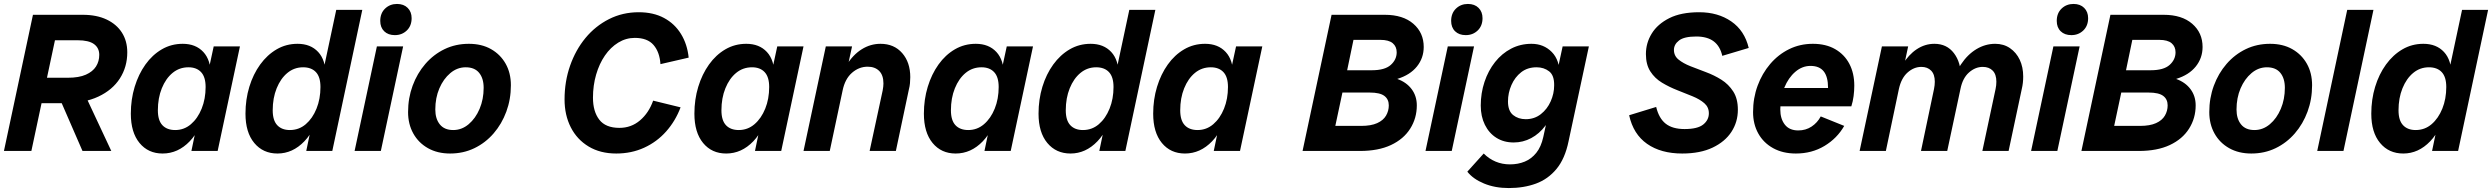

<svg xmlns="http://www.w3.org/2000/svg" viewBox="-27 -765 12629 973"><path d="M107 -242 134 -371H317Q373 -371 408 -386.5Q443 -402 459.5 -428Q476 -454 476 -487Q476 -522 449.5 -541.5Q423 -561 366 -561H175L202 -690H393Q463 -690 513.5 -666Q564 -642 591 -599.5Q618 -557 618 -500Q618 -426 580.5 -367.5Q543 -309 471.5 -275.5Q400 -242 299 -242ZM-7 0 140 -690H279L132 0ZM391 0 261 -299H397L537 0Z M797 13Q724 13 680 -40.5Q636 -94 636 -189Q636 -261 655.5 -325Q675 -389 710 -438Q745 -487 793 -515Q841 -543 899 -543Q965 -543 1003.5 -501.5Q1042 -460 1041 -383L1017 -224Q994 -111 934.5 -49Q875 13 797 13ZM861 -106Q906 -106 940.5 -135.5Q975 -165 995 -214.5Q1015 -264 1015 -324Q1015 -375 992 -399.5Q969 -424 928 -424Q882 -424 847.5 -395.5Q813 -367 793 -317.5Q773 -268 773 -206Q773 -155 796 -130.5Q819 -106 861 -106ZM943 0 972 -139 1018 -265 1027 -396 1056 -530H1189L1076 0Z M1379 13Q1306 13 1261.5 -40.5Q1217 -94 1217 -189Q1217 -261 1236.5 -325Q1256 -389 1291.5 -438Q1327 -487 1375 -515Q1423 -543 1481 -543Q1547 -543 1585.5 -501.5Q1624 -460 1623 -383L1599 -224Q1575 -111 1515.5 -49Q1456 13 1379 13ZM1442 -106Q1488 -106 1522.5 -135.5Q1557 -165 1577 -214.5Q1597 -264 1597 -324Q1597 -375 1574 -399.5Q1551 -424 1509 -424Q1464 -424 1429.5 -395.5Q1395 -367 1375 -317.5Q1355 -268 1355 -206Q1355 -155 1378 -130.5Q1401 -106 1442 -106ZM1525 0 1554 -139 1599 -265 1609 -396 1677 -715H1809L1657 0Z M1974 -587Q1940 -587 1920 -606.5Q1900 -626 1900 -659Q1900 -698 1924.5 -721.5Q1949 -745 1985 -745Q2019 -745 2039 -725Q2059 -705 2059 -673Q2059 -634 2034.5 -610.5Q2010 -587 1974 -587ZM1770 0 1883 -530H2016L1903 0Z M2254 13Q2190 13 2142 -14Q2094 -41 2067.5 -88.5Q2041 -136 2041 -197Q2041 -268 2064 -330.5Q2087 -393 2128.5 -441Q2170 -489 2226 -516Q2282 -543 2349 -543Q2414 -543 2461.5 -516Q2509 -489 2535.5 -442Q2562 -395 2562 -333Q2562 -262 2539 -199.5Q2516 -137 2474.5 -89Q2433 -41 2377 -14Q2321 13 2254 13ZM2270 -106Q2313 -106 2348 -135.5Q2383 -165 2403.5 -213.5Q2424 -262 2424 -320Q2424 -368 2401 -396Q2378 -424 2333 -424Q2290 -424 2255 -394.5Q2220 -365 2199.5 -317Q2179 -269 2179 -210Q2179 -163 2202 -134.5Q2225 -106 2270 -106Z M3096 13Q3015 13 2956 -22.5Q2897 -58 2865.5 -120Q2834 -182 2834 -261Q2834 -352 2862 -432Q2890 -512 2940 -572.5Q2990 -633 3059 -668Q3128 -703 3210 -703Q3284 -703 3338 -674Q3392 -645 3424 -593Q3456 -541 3463 -473L3320 -440Q3316 -501 3285 -537Q3254 -573 3190 -573Q3145 -573 3106 -549Q3067 -525 3038.5 -483.5Q3010 -442 2994 -387Q2978 -332 2978 -270Q2978 -200 3010 -158.5Q3042 -117 3112 -117Q3172 -117 3216.5 -155Q3261 -193 3283 -255L3422 -221Q3396 -152 3349 -99Q3302 -46 3237.5 -16.5Q3173 13 3096 13Z M3653 13Q3580 13 3536 -40.5Q3492 -94 3492 -189Q3492 -261 3511.5 -325Q3531 -389 3566 -438Q3601 -487 3649 -515Q3697 -543 3755 -543Q3821 -543 3859.5 -501.5Q3898 -460 3897 -383L3873 -224Q3850 -111 3790.5 -49Q3731 13 3653 13ZM3717 -106Q3762 -106 3796.5 -135.5Q3831 -165 3851 -214.5Q3871 -264 3871 -324Q3871 -375 3848 -399.5Q3825 -424 3784 -424Q3738 -424 3703.5 -395.5Q3669 -367 3649 -317.5Q3629 -268 3629 -206Q3629 -155 3652 -130.5Q3675 -106 3717 -106ZM3799 0 3828 -139 3874 -265 3883 -396 3912 -530H4045L3932 0Z M4045 0 4158 -530H4291L4251 -346L4215 -306Q4230 -381 4262.5 -434Q4295 -487 4339.5 -515Q4384 -543 4435 -543Q4504 -543 4545 -496Q4586 -449 4586 -374Q4586 -359 4584.5 -343Q4583 -327 4579 -312L4513 0H4380L4446 -306Q4448 -317 4449 -325.5Q4450 -334 4450 -342Q4450 -384 4428.5 -405.5Q4407 -427 4370 -427Q4326 -427 4290.5 -396Q4255 -365 4243 -306L4178 0Z M4816 13Q4743 13 4699 -40.5Q4655 -94 4655 -189Q4655 -261 4674.5 -325Q4694 -389 4729 -438Q4764 -487 4812 -515Q4860 -543 4918 -543Q4984 -543 5022.5 -501.5Q5061 -460 5060 -383L5036 -224Q5013 -111 4953.5 -49Q4894 13 4816 13ZM4880 -106Q4925 -106 4959.5 -135.5Q4994 -165 5014 -214.5Q5034 -264 5034 -324Q5034 -375 5011 -399.5Q4988 -424 4947 -424Q4901 -424 4866.5 -395.5Q4832 -367 4812 -317.5Q4792 -268 4792 -206Q4792 -155 4815 -130.5Q4838 -106 4880 -106ZM4962 0 4991 -139 5037 -265 5046 -396 5075 -530H5208L5095 0Z M5398 13Q5325 13 5280.5 -40.5Q5236 -94 5236 -189Q5236 -261 5255.5 -325Q5275 -389 5310.5 -438Q5346 -487 5394 -515Q5442 -543 5500 -543Q5566 -543 5604.5 -501.5Q5643 -460 5642 -383L5618 -224Q5594 -111 5534.5 -49Q5475 13 5398 13ZM5461 -106Q5507 -106 5541.5 -135.5Q5576 -165 5596 -214.5Q5616 -264 5616 -324Q5616 -375 5593 -399.5Q5570 -424 5528 -424Q5483 -424 5448.5 -395.5Q5414 -367 5394 -317.5Q5374 -268 5374 -206Q5374 -155 5397 -130.5Q5420 -106 5461 -106ZM5544 0 5573 -139 5618 -265 5628 -396 5696 -715H5828L5676 0Z M5978 13Q5905 13 5861 -40.5Q5817 -94 5817 -189Q5817 -261 5836.5 -325Q5856 -389 5891 -438Q5926 -487 5974 -515Q6022 -543 6080 -543Q6146 -543 6184.5 -501.5Q6223 -460 6222 -383L6198 -224Q6175 -111 6115.5 -49Q6056 13 5978 13ZM6042 -106Q6087 -106 6121.5 -135.5Q6156 -165 6176 -214.5Q6196 -264 6196 -324Q6196 -375 6173 -399.5Q6150 -424 6109 -424Q6063 -424 6028.5 -395.5Q5994 -367 5974 -317.5Q5954 -268 5954 -206Q5954 -155 5977 -130.5Q6000 -106 6042 -106ZM6124 0 6153 -139 6199 -265 6208 -396 6237 -530H6370L6257 0Z M6574 0 6721 -690H6991Q7083 -690 7135.5 -644.5Q7188 -599 7188 -527Q7188 -471 7153.5 -428Q7119 -385 7054 -365Q7101 -348 7127 -313Q7153 -278 7153 -231Q7153 -166 7119.5 -113Q7086 -60 7022 -30Q6958 0 6865 0ZM6740 -127H6871Q6921 -127 6952 -141Q6983 -155 6997 -179Q7011 -203 7011 -231Q7011 -262 6988.5 -279Q6966 -296 6914 -296H6776ZM6800 -409H6925Q6991 -409 7021 -436Q7051 -463 7051 -500Q7051 -529 7031 -546Q7011 -563 6968 -563H6832Z M7401 -587Q7367 -587 7347 -606.5Q7327 -626 7327 -659Q7327 -698 7351.5 -721.5Q7376 -745 7412 -745Q7446 -745 7466 -725Q7486 -705 7486 -673Q7486 -634 7461.5 -610.5Q7437 -587 7401 -587ZM7197 0 7310 -530H7443L7330 0Z M7619 188Q7549 188 7493.5 165Q7438 142 7409 105L7492 13Q7519 40 7552.5 54Q7586 68 7625 68Q7666 68 7700 54Q7734 40 7758.5 9.5Q7783 -21 7794 -71L7814 -163L7851 -265L7865 -405L7892 -530H8025L7922 -49Q7904 39 7861 91Q7818 143 7756.5 165.5Q7695 188 7619 188ZM7644 -43Q7594 -43 7556.5 -66.5Q7519 -90 7498 -132.5Q7477 -175 7477 -230Q7477 -293 7496 -350Q7515 -407 7549.5 -450.5Q7584 -494 7631 -518.5Q7678 -543 7734 -543Q7796 -543 7837 -501.5Q7878 -460 7877 -383L7851 -229Q7836 -170 7805 -128.5Q7774 -87 7732.5 -65Q7691 -43 7644 -43ZM7705 -161Q7749 -161 7781.5 -186.5Q7814 -212 7831.5 -251.5Q7849 -291 7849 -332Q7850 -383 7823.5 -403.5Q7797 -424 7760 -424Q7714 -424 7682 -399Q7650 -374 7632.5 -334Q7615 -294 7615 -251Q7615 -203 7641 -182Q7667 -161 7705 -161Z M8498 13Q8390 13 8320 -36Q8250 -85 8229 -181L8366 -223Q8380 -165 8414.5 -138Q8449 -111 8510 -111Q8576 -111 8604.5 -134Q8633 -157 8633 -191Q8633 -222 8610 -242Q8587 -262 8550.5 -277Q8514 -292 8473 -308Q8432 -324 8395.5 -346Q8359 -368 8336.5 -403Q8314 -438 8314 -491Q8314 -547 8343.5 -595Q8373 -643 8432.5 -673Q8492 -703 8584 -703Q8679 -703 8746.5 -656.5Q8814 -610 8835 -522L8701 -482Q8690 -531 8657.5 -555.5Q8625 -580 8569 -580Q8508 -580 8482 -560Q8456 -540 8456 -512Q8456 -482 8479.5 -463Q8503 -444 8539.5 -429.5Q8576 -415 8618 -399.5Q8660 -384 8696.5 -361Q8733 -338 8756.5 -301.5Q8780 -265 8780 -209Q8780 -147 8747.5 -97Q8715 -47 8652 -17Q8589 13 8498 13Z M9074 13Q9008 13 8959 -14Q8910 -41 8883.5 -88.5Q8857 -136 8857 -197Q8857 -268 8880 -330.5Q8903 -393 8944 -441Q8985 -489 9040 -516Q9095 -543 9160 -543Q9226 -543 9273 -516Q9320 -489 9345 -441.5Q9370 -394 9370 -331Q9370 -305 9366.5 -278Q9363 -251 9355 -226H8941L8961 -319H9278L9232 -265Q9235 -278 9236 -292Q9237 -306 9237 -320Q9237 -376 9215 -403.5Q9193 -431 9148 -431Q9106 -431 9071 -401Q9036 -371 9015.5 -321Q8995 -271 8995 -210Q8995 -163 9018 -133.5Q9041 -104 9086 -104Q9124 -104 9153.5 -123.5Q9183 -143 9200 -175L9319 -127Q9283 -64 9219 -25.5Q9155 13 9074 13Z M9397 0 9510 -530H9643L9611 -380L9568 -314Q9583 -386 9614 -437Q9645 -488 9686.5 -515.5Q9728 -543 9776 -543Q9839 -543 9875 -495.5Q9911 -448 9910 -376L9862 -315Q9877 -388 9910.5 -438.5Q9944 -489 9989 -516Q10034 -543 10084 -543Q10127 -543 10159 -521Q10191 -499 10208.5 -462Q10226 -425 10226 -377Q10226 -344 10219 -315L10152 0H10019L10086 -314Q10088 -323 10089 -332.5Q10090 -342 10090 -351Q10090 -388 10071.5 -407Q10053 -426 10021 -426Q9983 -426 9951 -397.5Q9919 -369 9908 -314L9841 0H9708L9774 -314Q9776 -323 9777 -333Q9778 -343 9778 -351Q9778 -388 9759.5 -407Q9741 -426 9710 -426Q9672 -426 9640 -397.5Q9608 -369 9596 -314L9530 0Z M10470 -587Q10436 -587 10416 -606.5Q10396 -626 10396 -659Q10396 -698 10420.5 -721.5Q10445 -745 10481 -745Q10515 -745 10535 -725Q10555 -705 10555 -673Q10555 -634 10530.5 -610.5Q10506 -587 10470 -587ZM10266 0 10379 -530H10512L10399 0Z M10521 0 10668 -690H10938Q11030 -690 11082.5 -644.5Q11135 -599 11135 -527Q11135 -471 11100.5 -428Q11066 -385 11001 -365Q11048 -348 11074 -313Q11100 -278 11100 -231Q11100 -166 11066.5 -113Q11033 -60 10969 -30Q10905 0 10812 0ZM10687 -127H10818Q10868 -127 10899 -141Q10930 -155 10944 -179Q10958 -203 10958 -231Q10958 -262 10935.5 -279Q10913 -296 10861 -296H10723ZM10747 -409H10872Q10938 -409 10968 -436Q10998 -463 10998 -500Q10998 -529 10978 -546Q10958 -563 10915 -563H10779Z M11382 13Q11318 13 11270 -14Q11222 -41 11195.5 -88.5Q11169 -136 11169 -197Q11169 -268 11192 -330.5Q11215 -393 11256.5 -441Q11298 -489 11354 -516Q11410 -543 11477 -543Q11542 -543 11589.5 -516Q11637 -489 11663.5 -442Q11690 -395 11690 -333Q11690 -262 11667 -199.5Q11644 -137 11602.5 -89Q11561 -41 11505 -14Q11449 13 11382 13ZM11398 -106Q11441 -106 11476 -135.5Q11511 -165 11531.5 -213.5Q11552 -262 11552 -320Q11552 -368 11529 -396Q11506 -424 11461 -424Q11418 -424 11383 -394.5Q11348 -365 11327.5 -317Q11307 -269 11307 -210Q11307 -163 11330 -134.5Q11353 -106 11398 -106Z M11716 0 11868 -715H12001L11849 0Z M12152 13Q12079 13 12034.5 -40.5Q11990 -94 11990 -189Q11990 -261 12009.5 -325Q12029 -389 12064.5 -438Q12100 -487 12148 -515Q12196 -543 12254 -543Q12320 -543 12358.5 -501.5Q12397 -460 12396 -383L12372 -224Q12348 -111 12288.5 -49Q12229 13 12152 13ZM12215 -106Q12261 -106 12295.5 -135.5Q12330 -165 12350 -214.5Q12370 -264 12370 -324Q12370 -375 12347 -399.5Q12324 -424 12282 -424Q12237 -424 12202.5 -395.5Q12168 -367 12148 -317.5Q12128 -268 12128 -206Q12128 -155 12151 -130.5Q12174 -106 12215 -106ZM12298 0 12327 -139 12372 -265 12382 -396 12450 -715H12582L12430 0Z"/></svg>

Font: Radio Canada Big SemiBold
Style: Italic
Weight: 600
Italic angle: -12°
Designer: Étienne Aubert Bonn
Foundry: Coppers and Brasses
Version: Version 1.001